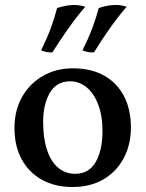

<svg xmlns="http://www.w3.org/2000/svg" viewBox="-20 -741 584 770"><path d="M271 9Q200 9 147.5 -20.5Q95 -50 66.5 -103Q38 -156 38 -228Q38 -298 68.5 -352Q99 -406 152 -436.5Q205 -467 272 -467Q347 -467 399 -437Q451 -407 478 -354Q505 -301 505 -230Q505 -161 476 -106.5Q447 -52 394.5 -21.5Q342 9 271 9ZM281 -44Q337 -44 364 -91.5Q391 -139 391 -215Q391 -277 373.5 -322.5Q356 -368 326.5 -391.5Q297 -415 262 -415Q207 -415 180 -369Q153 -323 153 -251Q153 -187 168.5 -140Q184 -93 213 -68.5Q242 -44 281 -44ZM357 -531Q345 -530 332.5 -532.5Q320 -535 311 -539Q335 -588 350.5 -629Q366 -670 376 -709Q397 -716 417 -719Q437 -722 454 -721Q464 -720 473 -718Q482 -716 488 -714Q454 -675 419.5 -626Q385 -577 357 -531ZM190 -531Q179 -530 166.5 -532.5Q154 -535 145 -539Q169 -588 184 -629Q199 -670 209 -709Q231 -716 251 -719Q271 -722 288 -721Q298 -720 307 -718Q316 -716 322 -714Q288 -675 253.5 -626Q219 -577 190 -531Z"/></svg>

Font: Vollkorn Medium
Style: Regular
Weight: 500
Designer: Friedrich Althausen
Foundry: Friedrich Althausen
Version: Version 5.000